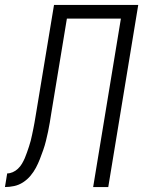

<svg xmlns="http://www.w3.org/2000/svg" viewBox="-59 -755 579 775"><path d="M-39 0 -30 -55Q-19 -55 -7.5 -60Q4 -65 13.5 -74Q23 -83 29.5 -94Q36 -105 41 -116.5Q46 -128 50 -140Q54 -152 58 -163.5Q62 -175 65 -187Q68 -199 70.5 -211Q73 -223 75.5 -235Q78 -247 80 -258.5Q82 -270 84 -282Q86 -294 88 -306L159 -735H499L378 0H317L429 -680H211L148 -298Q145 -279 142 -260.5Q139 -242 135 -223.5Q131 -205 126.5 -186.5Q122 -168 115.5 -149.5Q109 -131 102 -113Q95 -95 86 -78Q77 -61 64 -45.5Q51 -30 34 -19Q17 -8 -2 -4Q-21 0 -39 0Z"/></svg>

Font: Iosevka Light Oblique
Style: Regular
Weight: 300
Italic angle: -9°
Monospace: yes
Designer: Belleve Invis
Foundry: Belleve Invis
Version: Version 32.5.0; ttfautohint (v1.8.4)